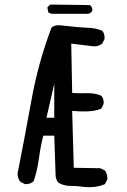

<svg xmlns="http://www.w3.org/2000/svg" viewBox="-20 -795 540 817"><path d="M335 0Q307.6 -3.9 279.8 -3.9Q252 -3.9 228.5 -17.6Q218.8 -29.3 216.8 -44.9L210.9 -217.8H164.1Q152.3 -170.9 145.5 -120.1Q138.7 -69.3 123 -23.4Q107.4 -9.8 85.9 -11.7L66.4 -21.5Q54.7 -37.1 54.7 -56.6Q85.9 -213.9 114.3 -371.1Q142.6 -528.3 199.2 -677.7Q212.9 -689.5 234.4 -687.5Q321.3 -677.7 354.5 -676.8Q387.7 -675.8 415 -664.1Q426.8 -650.4 424.8 -628.9L415 -609.4Q399.4 -597.7 379.9 -597.7L283.2 -609.4L287.1 -399.4Q319.3 -397.5 351.6 -398.4Q383.8 -399.4 411.1 -387.7Q422.9 -374 420.9 -352.5L411.1 -333Q374 -315.4 287.1 -323.2L293.9 -81.1L407.2 -79.1L426.8 -69.3Q438.5 -52.7 436.5 -31.2L426.8 -11.7Q385.7 5.9 335 0ZM210.9 -293.9V-438.5L177.7 -293.9ZM199.2 -736.3 185.5 -742.2 181.6 -763.7 193.4 -775.4H209L362.3 -773.4Q376 -763.7 372.1 -748Q364.3 -736.3 352.5 -736.3Z"/></svg>

Font: NaikaiFont
Style: Regular
Weight: 400
Version: Version 1.67